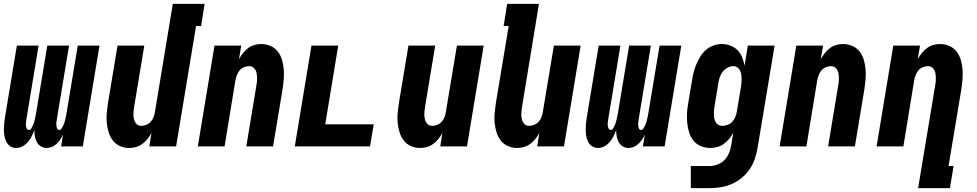

<svg xmlns="http://www.w3.org/2000/svg" viewBox="-20 -755 5040 990"><path d="M64 8Q47 8 33.5 -0.5Q20 -9 13 -23Q6 -37 3 -53Q0 -69 0 -85.5Q0 -102 1.5 -118.5Q3 -135 6 -152L67 -520H179L115 -133Q114 -126 113.5 -119Q113 -112 114 -105Q115 -98 118.5 -91.5Q122 -85 129 -85Q137 -85 141.5 -93Q146 -101 149.5 -108.5Q153 -116 155.5 -124Q158 -132 159.5 -139.5Q161 -147 163 -155Q165 -163 166 -171L224 -520H336L272 -133Q271 -126 270.5 -119Q270 -112 271 -105Q272 -98 275 -91.5Q278 -85 286 -85Q293 -85 298 -93Q303 -101 306.5 -108.5Q310 -116 312.5 -124Q315 -132 316.5 -139.5Q318 -147 320 -155Q322 -163 323 -171L381 -520H493L407 0H295L305 -61Q299 -48 291 -36Q283 -24 272 -13.5Q261 -3 247.5 2.5Q234 8 220 8Q204 8 190.5 -0.5Q177 -9 170 -22.5Q163 -36 160 -52Q157 -68 157 -84Q151 -68 143.5 -52.5Q136 -37 124 -23Q112 -9 96 -0.5Q80 8 64 8Z M647 8Q621 8 598.5 -2Q576 -12 561.5 -31Q547 -50 540 -73.5Q533 -97 530.5 -122Q528 -147 530.5 -173Q533 -199 537 -225L586 -520H724L672 -206Q670 -195 669 -185Q668 -175 668 -164.5Q668 -154 670 -144Q672 -134 676.5 -125.5Q681 -117 689 -111.5Q697 -106 708 -106Q721 -106 734.5 -111.5Q748 -117 757.5 -127.5Q767 -138 772 -151Q777 -164 779 -178L871 -735H1035L1017 -621H991L888 0H750L761 -70Q753 -54 741 -39Q729 -24 714 -13Q699 -2 681.5 3Q664 8 647 8Z M1000 0 1086 -520H1224L1212 -450Q1221 -466 1233 -481Q1245 -496 1259.5 -507Q1274 -518 1291.5 -523Q1309 -528 1326 -528Q1352 -528 1375 -518Q1398 -508 1412.5 -489Q1427 -470 1434 -446.5Q1441 -423 1443 -398Q1445 -373 1443 -347Q1441 -321 1437 -295L1388 0H1250L1302 -314Q1304 -325 1305 -335Q1306 -345 1305.5 -355.5Q1305 -366 1303.5 -376Q1302 -386 1297 -394.5Q1292 -403 1284 -408.5Q1276 -414 1265 -414Q1252 -414 1238.5 -408.5Q1225 -403 1216 -392.5Q1207 -382 1202 -369Q1197 -356 1194 -342L1138 0Z M1500 0 1586 -520H1724L1657 -114H1907L1888 0Z M2147 8Q2121 8 2098.5 -2Q2076 -12 2061.5 -31Q2047 -50 2040 -73.5Q2033 -97 2030.5 -122Q2028 -147 2030.5 -173Q2033 -199 2037 -225L2086 -520H2224L2172 -206Q2170 -195 2169 -185Q2168 -175 2168 -164.5Q2168 -154 2170 -144Q2172 -134 2176.5 -125.5Q2181 -117 2189 -111.5Q2197 -106 2208 -106Q2221 -106 2234.5 -111.5Q2248 -117 2257.5 -127.5Q2267 -138 2272 -151Q2277 -164 2279 -178L2336 -520H2474L2388 0H2250L2261 -70Q2253 -54 2241 -39Q2229 -24 2214 -13Q2199 -2 2181.5 3Q2164 8 2147 8Z M2647 8Q2621 8 2598.5 -2Q2576 -12 2561.5 -31Q2547 -50 2540 -73.5Q2533 -97 2530.5 -122Q2528 -147 2530.5 -173Q2533 -199 2537 -225L2603 -621H2577L2595 -735H2759L2672 -206Q2670 -195 2669 -185Q2668 -175 2668 -164.5Q2668 -154 2670 -144Q2672 -134 2676.5 -125.5Q2681 -117 2689 -111.5Q2697 -106 2708 -106Q2721 -106 2734.5 -111.5Q2748 -117 2757.5 -127.5Q2767 -138 2772 -151Q2777 -164 2779 -178L2836 -520H2974L2888 0H2750L2761 -70Q2753 -54 2741 -39Q2729 -24 2714 -13Q2699 -2 2681.5 3Q2664 8 2647 8Z M3064 8Q3047 8 3033.5 -0.5Q3020 -9 3013 -23Q3006 -37 3003 -53Q3000 -69 3000 -85.5Q3000 -102 3001.5 -118.5Q3003 -135 3006 -152L3067 -520H3179L3115 -133Q3114 -126 3113.5 -119Q3113 -112 3114 -105Q3115 -98 3118.5 -91.5Q3122 -85 3129 -85Q3137 -85 3141.5 -93Q3146 -101 3149.5 -108.5Q3153 -116 3155.5 -124Q3158 -132 3159.5 -139.5Q3161 -147 3163 -155Q3165 -163 3166 -171L3224 -520H3336L3272 -133Q3271 -126 3270.5 -119Q3270 -112 3271 -105Q3272 -98 3275 -91.5Q3278 -85 3286 -85Q3293 -85 3298 -93Q3303 -101 3306.5 -108.5Q3310 -116 3312.5 -124Q3315 -132 3316.5 -139.5Q3318 -147 3320 -155Q3322 -163 3323 -171L3381 -520H3493L3407 0H3295L3305 -61Q3299 -48 3291 -36Q3283 -24 3272 -13.5Q3261 -3 3247.5 2.5Q3234 8 3220 8Q3204 8 3190.5 -0.5Q3177 -9 3170 -22.5Q3163 -36 3160 -52Q3157 -68 3157 -84Q3151 -68 3143.5 -52.5Q3136 -37 3124 -23Q3112 -9 3096 -0.5Q3080 8 3064 8Z M3542 215V101H3639Q3659 101 3680.5 93Q3702 85 3717 68.5Q3732 52 3740 31.5Q3748 11 3751 -9L3761 -71Q3753 -55 3740.5 -40Q3728 -25 3712.5 -13.5Q3697 -2 3678.5 3Q3660 8 3643 8Q3617 8 3594 -1.5Q3571 -11 3556 -29.5Q3541 -48 3533.5 -72Q3526 -96 3523.5 -121Q3521 -146 3522.5 -172Q3524 -198 3529 -225L3549 -345Q3552 -365 3557.5 -385.5Q3563 -406 3571.5 -426Q3580 -446 3592 -465Q3604 -484 3621 -498.5Q3638 -513 3659 -520.5Q3680 -528 3701 -528Q3724 -528 3745.5 -520Q3767 -512 3782.5 -496.5Q3798 -481 3806.5 -460Q3815 -439 3819 -416L3836 -520H3974L3886 9Q3881 38 3871.5 65.5Q3862 93 3845 118Q3828 143 3804 162.5Q3780 182 3752.5 194Q3725 206 3696 210.5Q3667 215 3638 215ZM3704 -106Q3717 -106 3731 -111Q3745 -116 3755 -126.5Q3765 -137 3771 -150.5Q3777 -164 3779 -178L3799 -298Q3801 -310 3802.5 -321.5Q3804 -333 3804 -345Q3804 -357 3802.5 -368.5Q3801 -380 3796.5 -390Q3792 -400 3782.5 -407Q3773 -414 3761 -414Q3746 -414 3731.5 -406Q3717 -398 3706.5 -385Q3696 -372 3691 -356.5Q3686 -341 3684 -326L3664 -206Q3662 -195 3661.5 -184.5Q3661 -174 3661 -163.5Q3661 -153 3663.5 -143Q3666 -133 3670.5 -124.5Q3675 -116 3684 -111Q3693 -106 3704 -106Z M4000 0 4086 -520H4224L4212 -450Q4221 -466 4233 -481Q4245 -496 4259.5 -507Q4274 -518 4291.5 -523Q4309 -528 4326 -528Q4352 -528 4375 -518Q4398 -508 4412.5 -489Q4427 -470 4434 -446.5Q4441 -423 4443 -398Q4445 -373 4443 -347Q4441 -321 4437 -295L4388 0H4250L4302 -314Q4304 -325 4305 -335Q4306 -345 4305.5 -355.5Q4305 -366 4303.5 -376Q4302 -386 4297 -394.5Q4292 -403 4284 -408.5Q4276 -414 4265 -414Q4252 -414 4238.5 -408.5Q4225 -403 4216 -392.5Q4207 -382 4202 -369Q4197 -356 4194 -342L4138 0Z M4714 215 4802 -314Q4804 -325 4805 -335Q4806 -345 4805.5 -355.5Q4805 -366 4803.5 -376Q4802 -386 4797 -394.5Q4792 -403 4784 -408.5Q4776 -414 4765 -414Q4752 -414 4738.5 -408.5Q4725 -403 4716 -392.5Q4707 -382 4702 -369Q4697 -356 4694 -342L4638 0H4500L4586 -520H4724L4712 -450Q4721 -466 4733 -481Q4745 -496 4759.5 -507Q4774 -518 4791.5 -523Q4809 -528 4826 -528Q4852 -528 4875 -518Q4898 -508 4912.5 -489Q4927 -470 4934 -446.5Q4941 -423 4943 -398Q4945 -373 4943 -347Q4941 -321 4937 -295L4871 101H4897L4878 215Z"/></svg>

Font: Iosevka Heavy Oblique
Style: Regular
Weight: 900
Italic angle: -9°
Monospace: yes
Designer: Belleve Invis
Foundry: Belleve Invis
Version: Version 32.5.0; ttfautohint (v1.8.4)